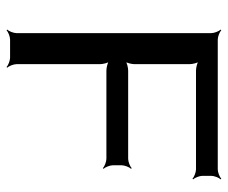

<svg xmlns="http://www.w3.org/2000/svg" viewBox="-76 -624 711 600"><g transform="rotate(90 280.0 -324.5)"><path d="M530 -601V-629C530 -638 536 -653 541 -658L539 -660C534 -655 519 -649 510 -649H104C95 -649 80 -655 75 -660L73 -658C78 -653 84 -638 84 -629V-20C84 -11 78 4 73 9L75 11C80 6 95 0 104 0H161C170 0 185 6 190 11L192 9C187 4 181 -11 181 -20V-281C181 -290 177 -307 172 -312L170 -310C175 -305 192 -301 201 -301H477C486 -301 501 -295 506 -290L508 -292C503 -297 497 -312 497 -321V-349C497 -358 503 -373 508 -378L506 -380C501 -375 486 -369 477 -369H201C192 -369 175 -365 170 -360L172 -358C177 -363 181 -380 181 -389V-561C181 -570 177 -587 172 -592L170 -590C175 -585 192 -581 201 -581H510C519 -581 534 -575 539 -570L541 -572C536 -577 530 -592 530 -601Z"/></g></svg>

Font: Gamestation Storm
Style: Regular
Weight: 400
Designer: Jonas Hecksher
Foundry: Jonas Hecksher, Playtypeª, e-types AS
Version: Version 1.003